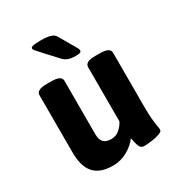

<svg xmlns="http://www.w3.org/2000/svg" viewBox="-156 -742 795 855"><g transform="rotate(-30 241.5 -314.5)"><path d="M51.3 0ZM51.3 -133.8V-428.2Q51.3 -441.9 64 -448.7Q76.7 -455.6 103.5 -455.6H127.4Q154.3 -455.6 167 -448.7Q179.7 -441.9 179.7 -428.2V-153.3Q179.7 -126.5 191.9 -112.8Q204.1 -99.1 231.9 -99.1Q255.9 -99.1 273.7 -114.5Q291.5 -129.9 301.3 -149.4V-428.2Q301.3 -441.9 314 -448.7Q326.7 -455.6 353.5 -455.6H377.4Q404.3 -455.6 417 -448.7Q429.7 -441.9 429.7 -428.2V-153.3Q429.7 -112.3 431.9 -89.1Q434.1 -65.9 437.5 -45.9Q439.9 -32.7 439.9 -27.3Q439.9 -17.6 421.9 -11.2Q403.8 -4.9 380.6 -2Q357.4 1 343.3 1Q327.6 1 321 -11.5Q314.5 -23.9 310.5 -46.9L308.1 -59.1Q287.6 -31.2 253.2 -12Q218.8 7.3 179.2 7.3Q113.8 7.3 82.5 -27.1Q51.3 -61.5 51.3 -133.8ZM216.3 -521 157.2 -585Q135.3 -608.9 130.9 -614.5Q126.5 -620.1 126.5 -625Q126.5 -631.8 138.4 -634.5Q150.4 -637.2 178.2 -637.2Q207 -637.2 225.8 -632.1Q244.6 -627 252 -613.8L288.1 -551.3Q296.9 -536.6 302.5 -526.4Q308.1 -516.1 308.1 -512.2Q308.1 -504.9 302.5 -502Q296.9 -499 281.2 -499Q253.9 -499 239.5 -505.1Q225.1 -511.2 216.3 -521Z"/></g></svg>

Font: Jaldi
Style: Bold
Weight: 400
Designer: Pablo Cosgaya and Nicolas Silva
Foundry: Omnibus-Type
Version: Version 1.007